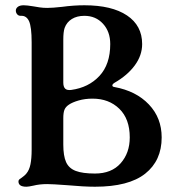

<svg xmlns="http://www.w3.org/2000/svg" viewBox="-20 -698 663 728"><path d="M50 -10Q50 -15 53.5 -18Q57 -21 62 -24Q66 -27 71 -31Q76 -35 80 -40Q91 -53 95.5 -75Q100 -97 100 -130V-538Q100 -596 90 -618Q80 -639 60 -638H58Q50 -638 45 -644Q40 -650 40 -658Q40 -666 47.5 -672Q55 -678 70 -678Q82 -678 106 -674Q117 -672 130.5 -670Q144 -668 159 -668Q179 -668 215 -672Q259 -678 300 -678Q404 -678 461.5 -639.5Q519 -601 519 -531Q519 -488 491 -450Q463 -412 414 -384Q406 -379 406 -374Q406 -369 414 -368Q496 -353 544.5 -302Q593 -251 593 -177Q593 -89 530.5 -39.5Q468 10 340 10Q298 10 232 4Q178 0 159 0Q130 0 106 6Q88 10 80 10Q50 10 50 -10ZM472 -177Q472 -247 432.5 -285.5Q393 -324 331 -324Q302 -324 278 -317Q254 -310 241 -301Q229 -293 224.5 -282Q220 -271 220 -250V-150Q220 -107 230.5 -83.5Q241 -60 267 -50Q293 -40 340 -40Q403 -40 437.5 -79Q472 -118 472 -177ZM398 -531Q398 -578 370.5 -608Q343 -638 300 -638Q272 -638 252.5 -626Q233 -614 225 -592Q220 -577 220 -548V-385Q220 -369 227 -362Q234 -355 250 -357Q316 -366 357 -410Q398 -454 398 -531Z"/></svg>

Font: Raigarh
Style: Regular
Weight: 400
Designer: jaikishan Patel
Foundry: MagicType
Version: Version 1.000;FEAKit 1.0